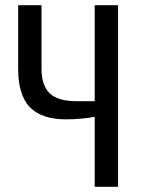

<svg xmlns="http://www.w3.org/2000/svg" viewBox="-20 -720 545 740"><path d="M235 -260Q141 -260 95.5 -306.5Q50 -353 50 -455V-700H140V-455Q140 -391 171.5 -360.5Q203 -330 275 -330H345V-700H435V0H345V-270Q326 -266 295.5 -263Q265 -260 235 -260Z"/></svg>

Font: Cuprum
Style: Regular
Weight: 400
Designer: Jovanny Lemonad
Foundry: Jovanny Lemonad
Version: Version 1.002